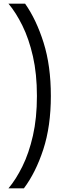

<svg xmlns="http://www.w3.org/2000/svg" viewBox="-20 -812 373 1042"><path d="M180.4 -291Q180.4 -410.9 158.7 -506.2Q136.9 -601.6 101.6 -672.9Q66.4 -744.3 26 -792H116.3Q177.2 -705.5 216.6 -580.3Q256 -455.1 256 -291Q256 -126.9 215.1 -1.4Q174.1 124 109.8 210H26Q66.4 162.3 101.6 91Q136.9 19.8 158.7 -75.7Q180.4 -171.1 180.4 -291Z"/></svg>

Font: Hepta Slab ExtraLight
Style: Regular
Weight: 200
Designer: Michael LaGattuta
Foundry: Michael LaGattuta
Version: Version 1.100